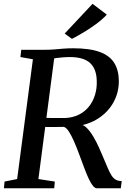

<svg xmlns="http://www.w3.org/2000/svg" viewBox="-20 -1010 703 1030"><path d="M1 0 4.5 -36 72 -49.5 156.5 -692 89.5 -704 94 -743H225Q250.5 -743 273 -745Q295.5 -747 319.5 -749Q343.5 -751 372.5 -751Q461.5 -751 515 -731.2Q568.5 -711.5 592.8 -672.5Q617 -633.5 617.5 -576.5Q618 -515 589.5 -462.5Q561 -410 508.5 -375.5Q456 -341 385 -332.5L405 -342.5Q425.5 -343.5 444.8 -324.5Q464 -305.5 481 -276.5Q498 -247.5 511 -218.5Q524 -189.5 532 -170Q547 -134.5 557.5 -109.8Q568 -85 578 -69.2Q588 -53.5 600.8 -46.2Q613.5 -39 633 -38.5L628 0H499.5Q490 0 479.5 -12Q469 -24 457.2 -48.5Q445.5 -73 432 -109Q418 -146.5 404.2 -183.8Q390.5 -221 376.5 -252.8Q362.5 -284.5 349 -305Q335.5 -325.5 322.5 -329.5Q319 -329 305.2 -329Q291.5 -329 273.5 -328.8Q255.5 -328.5 238 -328.8Q220.5 -329 209.5 -329L216.5 -378Q226.5 -377.5 243.2 -377.2Q260 -377 278.2 -377Q296.5 -377 311 -377Q325.5 -377 330.5 -377Q371 -379 402.8 -394.8Q434.5 -410.5 456.2 -437.2Q478 -464 489.2 -499.5Q500.5 -535 499 -576Q498 -639 463.8 -671.5Q429.5 -704 352.5 -704Q342.5 -704 322.5 -702.8Q302.5 -701.5 282.8 -698.8Q263 -696 253 -692L274.5 -726L186 -49.5L274 -36L271 0ZM366 -801.5 327 -830 476.5 -989.5 553 -931.5Q529 -905.5 495.5 -881Q462 -856.5 427.8 -836Q393.5 -815.5 366 -801.5Z"/></svg>

Font: Merriweather 48pt Medium
Style: Italic
Weight: 500
Italic angle: -7.8°
Version: Version 2.101